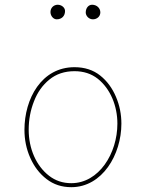

<svg xmlns="http://www.w3.org/2000/svg" viewBox="-20 -776 606 797"><path d="M289.1 -497.1C152.3 -497.1 81.5 -366.2 81.5 -237.3C81.5 -195.8 89.4 -157.2 105.5 -121.1C121.6 -84.5 144 -55.2 173.3 -32.7C202.1 -10.3 236.3 1 275.9 1C404.8 1 483.9 -134.3 483.9 -262.7C483.9 -301.3 476.6 -338.4 461.4 -374C446.3 -409.7 424.8 -439.5 396 -462.4C367.2 -485.4 331.5 -497.1 289.1 -497.1ZM289.1 -480.5C326.7 -480.5 358.9 -470.2 385.7 -449.2C438.5 -407.2 467.3 -336.4 467.3 -262.7C467.3 -139.6 391.1 -15.6 275.9 -15.6C240.7 -15.6 210 -25.9 183.6 -46.4C130.4 -87.4 99.1 -158.7 99.1 -237.3C99.1 -278.8 106.4 -318.4 121.1 -355.5C135.3 -392.6 156.7 -422.9 185.1 -445.8C213.4 -468.8 248 -480.5 289.1 -480.5ZM396.5 -724.6C396.5 -741.7 382.3 -756.3 362.3 -756.3C348.1 -756.3 335.9 -743.7 335.9 -724.1C335.9 -710.9 348.1 -695.8 365.7 -695.8C381.8 -695.8 396.5 -707 396.5 -724.6ZM250 -730.5C250 -744.6 235.4 -756.3 219.7 -756.3C202.6 -756.3 189.5 -743.2 189.5 -726.1C189.5 -710.4 201.2 -695.8 215.3 -695.8C236.3 -695.8 250 -709.5 250 -730.5Z"/></svg>

Font: Mikhak Thin
Style: Regular
Weight: 100
Designer: Amin Abedi
Version: Version 3.2